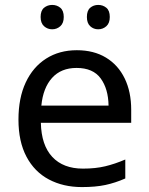

<svg xmlns="http://www.w3.org/2000/svg" viewBox="-20 -750 604 780"><path d="M292 -546Q361 -546 410.5 -516Q460 -486 486.5 -431.5Q513 -377 513 -304V-251H146Q148 -160 192.5 -112.5Q237 -65 317 -65Q368 -65 407.5 -74.5Q447 -84 489 -102V-25Q448 -7 408 1.5Q368 10 313 10Q237 10 178.5 -21Q120 -52 87.5 -113.5Q55 -175 55 -264Q55 -352 84.5 -415Q114 -478 167.5 -512Q221 -546 292 -546ZM291 -474Q228 -474 191.5 -433.5Q155 -393 148 -321H421Q420 -389 389 -431.5Q358 -474 291 -474ZM145 -681Q145 -707 159 -718.5Q173 -730 192 -730Q211 -730 225 -718.5Q239 -707 239 -681Q239 -656 225 -643.5Q211 -631 192 -631Q173 -631 159 -643.5Q145 -656 145 -681ZM333 -681Q333 -707 346.5 -718.5Q360 -730 379 -730Q398 -730 412 -718.5Q426 -707 426 -681Q426 -656 412 -643.5Q398 -631 379 -631Q360 -631 346.5 -643.5Q333 -656 333 -681Z"/></svg>

Font: Noto Sans Tai Viet
Style: Regular
Weight: 400
Designer: Monotype Design Team
Foundry: Monotype Imaging Inc.
Version: Version 2.003; ttfautohint (v1.8.4.7-5d5b)